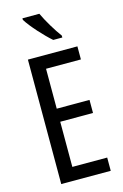

<svg xmlns="http://www.w3.org/2000/svg" viewBox="-140 -1003 681 1064"><g transform="rotate(-15 201.0 -471.5)"><path d="M200 -943H103V-934C129 -891 197 -817 237 -783H289V-794C261 -831 221 -897 200 -943ZM357 0V-76H157V-335H345V-410H157V-639H357V-714H73V0Z"/></g></svg>

Font: Noto Sans Lao Looped ExtraCondensed
Style: Regular
Weight: 400
Width: 2
Designer: Mark Frömberg, Ben Mitchell
Foundry: The Fontpad Ltd
Version: Version 1.002